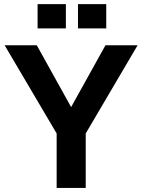

<svg xmlns="http://www.w3.org/2000/svg" viewBox="-20 -925 700 945"><path d="M258.8 -268.1 2.9 -702.1H161.1L330.1 -397.9L499 -702.1H657.2L401.9 -268.1V0H258.8ZM304.2 -785.2H165V-904.8H304.2ZM502.9 -785.2H363.8V-904.8H502.9Z"/></svg>

Font: LT Superior
Style: Bold
Weight: 400
Designer: Daniel Lyons
Foundry: LyonsType
Version: Version 1.000